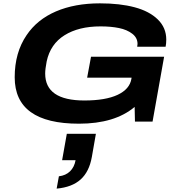

<svg xmlns="http://www.w3.org/2000/svg" viewBox="-20 -719 1053 1135"><path d="M446.8 12.2Q66.9 12.2 66.9 -262.2Q66.9 -408.2 137.2 -511.2Q199.2 -603.5 310.5 -651.4Q421.9 -699.2 570.8 -699.2Q689 -699.2 775.9 -676Q862.8 -652.8 912.8 -604Q962.9 -555.2 962.9 -484.9Q962.9 -461.9 959 -442.9H791Q793 -452.6 793 -459Q793 -495.6 762 -519.5Q731 -543.5 683.6 -553.2Q636.2 -563 574.2 -563Q445.3 -563 361.6 -510.7Q277.8 -458.5 255.9 -356Q247.1 -310.1 247.1 -284.2Q247.1 -125 479 -125Q604 -125 675.3 -158.4Q746.6 -191.9 756.8 -252.9L757.8 -259.8H495.1L518.1 -383.8H950.2L881.8 0H777.8L775.9 -86.9Q658.2 12.2 446.8 12.2ZM314.9 396 328.1 323.2Q368.7 318.4 394 293.7Q419.4 269 426.8 228H347.2L375 71.8H546.9L522.9 209Q507.3 296.4 456.5 342Q405.8 387.7 314.9 396Z"/></svg>

Font: Archivo Expanded
Style: Bold Italic
Weight: 700
Width: 7
Italic angle: -10°
Designer: Hector Gatti
Foundry: Omnibus-Type
Version: Version 2.001